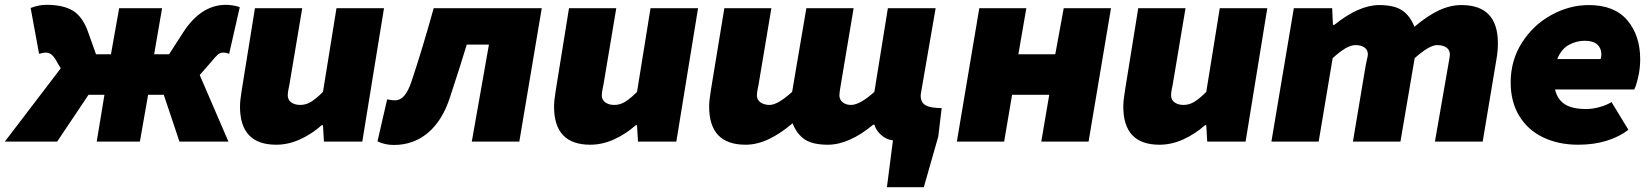

<svg xmlns="http://www.w3.org/2000/svg" viewBox="-90 -587 6849 796"><path d="M162 -304 149 -325Q138 -347 126.5 -358Q115 -369 99 -369Q92 -369 72 -364L37 -554Q71 -567 102 -567Q174 -567 214 -541.5Q254 -516 276 -452L308 -362H370L404 -553H582L549 -362H611L669 -452Q743 -567 847 -567Q860 -567 878 -564Q896 -561 904 -557L860 -364Q854 -366 848.5 -367.5Q843 -369 836 -369Q823 -369 813.5 -361Q804 -353 781 -325L738 -276L857 0H654L589 -194H524L490 0H311L343 -194H277L147 0H-70Z M905 -145Q905 -170 912 -212L967 -553H1163L1110 -237Q1110 -237 1106 -217Q1103 -202 1103 -192Q1103 -173 1117.5 -162.5Q1132 -152 1155 -152Q1179 -152 1200.5 -165.5Q1222 -179 1249 -206L1305 -553H1502L1412 0H1253L1249 -68H1244Q1202 -31 1153.5 -9Q1105 13 1055 13Q905 13 905 -145Z M1475 -1 1515 -175Q1533 -171 1548 -171Q1569 -171 1585.5 -189.5Q1602 -208 1616 -249Q1662 -387 1708 -553H2156L2063 0H1866L1937 -402H1845Q1823 -328 1776 -185Q1745 -88 1685 -37Q1625 14 1543 14Q1505 14 1475 -1Z M2207 -145Q2207 -170 2214 -212L2269 -553H2465L2412 -237Q2412 -237 2408 -217Q2405 -202 2405 -192Q2405 -173 2419.5 -162.5Q2434 -152 2457 -152Q2481 -152 2502.5 -165.5Q2524 -179 2551 -206L2607 -553H2804L2714 0H2555L2551 -68H2546Q2504 -31 2455.5 -9Q2407 13 2357 13Q2207 13 2207 -145Z M3536 -68 3535 -70H3530Q3430 13 3342 13Q3280 13 3247 -8.5Q3214 -30 3196 -76Q3144 -32 3096 -9.5Q3048 13 3001 13Q2850 13 2850 -145Q2850 -170 2857 -212L2913 -553H3108L3055 -237Q3055 -237 3051 -217Q3048 -202 3048 -192Q3048 -173 3063 -162.5Q3078 -152 3101 -152Q3134 -152 3194 -206L3253 -553H3449L3396 -237Q3390 -203 3390 -192Q3390 -174 3403.5 -163Q3417 -152 3438 -152Q3475 -152 3535 -206L3591 -553H3789L3729 -206Q3727 -196 3727 -191Q3727 -162 3747.5 -150.5Q3768 -139 3814 -139L3800 -21L3740 189H3587L3612 -5Q3585 -8 3563.5 -27Q3542 -46 3536 -68Z M3970 -553H4165L4132 -362H4285L4320 -553H4516L4423 0H4227L4260 -194H4106L4073 0H3877Z M4567 -145Q4567 -170 4574 -212L4629 -553H4825L4772 -237Q4772 -237 4768 -217Q4765 -202 4765 -192Q4765 -173 4779.5 -162.5Q4794 -152 4817 -152Q4841 -152 4862.5 -165.5Q4884 -179 4911 -206L4967 -553H5164L5074 0H4915L4911 -68H4906Q4864 -31 4815.5 -9Q4767 13 4717 13Q4567 13 4567 -145Z M5274 -553H5433L5436 -484H5442Q5544 -566 5628 -566Q5690 -566 5723 -544Q5756 -522 5774 -476Q5827 -521 5874.5 -543.5Q5922 -566 5969 -566Q6120 -566 6120 -408Q6120 -375 6114 -341L6057 0H5859L5914 -316Q5921 -353 5921 -360Q5921 -380 5906.5 -390Q5892 -400 5868 -400Q5836 -400 5775 -346L5716 0H5519L5572 -316L5577 -340Q5581 -356 5581 -361Q5581 -380 5567 -390Q5553 -400 5530 -400Q5511 -400 5488.5 -387Q5466 -374 5435 -346L5377 0H5181Z M6173 -245Q6173 -337 6220 -410.5Q6267 -484 6342 -525Q6417 -566 6497 -566Q6603 -566 6656.5 -503Q6710 -440 6710 -341Q6710 -302 6701 -264.5Q6692 -227 6685 -216H6357Q6366 -176 6396.5 -155.5Q6427 -135 6486 -135Q6513 -135 6543 -143.5Q6573 -152 6591 -164L6661 -49Q6624 -20 6571 -3.5Q6518 13 6453 13Q6371 13 6307.5 -17.5Q6244 -48 6208.5 -106.5Q6173 -165 6173 -245ZM6546 -342Q6549 -353 6549 -362Q6549 -387 6532 -402.5Q6515 -418 6480 -418Q6446 -418 6414.5 -401Q6383 -384 6366 -342Z"/></svg>

Font: Nebula Sans Black
Style: Regular
Weight: 900
Italic angle: -9°
Designer: Paul D. Hunt for Adobe (as Source Sans)
Foundry: Nebula Entertainment & Broadcasting LLC
Version: Version 1.010